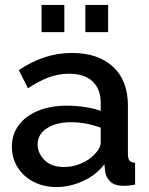

<svg xmlns="http://www.w3.org/2000/svg" viewBox="-20 -746 604 776"><path d="M28 -153Q28 -203 56 -240.5Q84 -278 134.5 -298.5Q185 -319 251 -319Q286 -319 322.5 -313.5Q359 -308 387 -298V-331Q387 -386 354 -417Q321 -448 259 -448Q216 -448 176 -433Q136 -418 93 -389L56 -463Q108 -497 160.5 -514.5Q213 -532 271 -532Q376 -532 436.5 -476.5Q497 -421 497 -319V-124Q497 -105 503.5 -97Q510 -89 526 -88V0Q511 3 499 4Q487 5 479 5Q443 5 425.5 -12.5Q408 -30 405 -52L402 -82Q368 -38 315 -14Q262 10 208 10Q156 10 115 -11.5Q74 -33 51 -70Q28 -107 28 -153ZM361 -121Q387 -147 387 -170V-230Q328 -252 267 -252Q207 -252 169.5 -227.5Q132 -203 132 -162Q132 -128 159.5 -99.5Q187 -71 239 -71Q274 -71 307 -85Q340 -99 361 -121ZM148 -616V-726H240V-616ZM325 -616V-726H417V-616Z"/></svg>

Font: Raleway SemiBold
Style: Regular
Weight: 600
Designer: Matt McInerney, Pablo Impallari, Rodrigo Fuenzalida
Foundry: Matt McInerney, Pablo Impallari, Rodrigo Fuenzalida
Version: Version 4.026